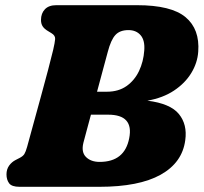

<svg xmlns="http://www.w3.org/2000/svg" viewBox="-20 -720 785 740"><path d="M197 -700H508Q640 -700 695.2 -653.8Q750.5 -607.5 744 -520.5Q741 -477.5 717.2 -438.5Q693.5 -399.5 650.8 -371Q608 -342.5 548 -332Q636.5 -321 669.5 -280.5Q702.5 -240 694 -179.5Q682.5 -93 599 -46.5Q515.5 0 362.5 0H55.5Q25 0 15 -13.8Q5 -27.5 5 -48Q5 -67.5 15.2 -81.8Q25.5 -96 40.5 -103.5L56 -111.5Q68.5 -118 73.8 -126.2Q79 -134.5 84.5 -154Q94 -188.5 108 -239.8Q122 -291 137.2 -346.2Q152.5 -401.5 165.2 -450Q178 -498.5 185 -528Q191.5 -556 192.5 -569.5Q193.5 -583 178.5 -592L165.5 -600Q151.5 -608 144.8 -618Q138 -628 138 -643Q138 -668.5 153 -684.2Q168 -700 197 -700ZM395.5 -520.5Q388.5 -494 377.2 -452.8Q366 -411.5 354 -366.5H392Q436.5 -366.5 467.5 -388.2Q498.5 -410 515.8 -446.2Q533 -482.5 536 -525.5Q539 -564.5 522 -584.2Q505 -604 475 -604Q442 -604 424.8 -585.2Q407.5 -566.5 395.5 -520.5ZM301.5 -170Q292.5 -133.5 311.5 -114.8Q330.5 -96 364 -96Q460.5 -96 478 -187.5Q496 -278 397 -278H330.5Q321.5 -245 314 -216.8Q306.5 -188.5 301.5 -170Z"/></svg>

Font: Fraunces 72pt S100 Black
Style: Italic
Weight: 900
Italic angle: -16°
Version: Version 1.000; ttfautohint (v1.8.3)